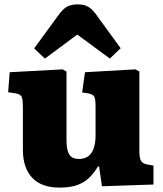

<svg xmlns="http://www.w3.org/2000/svg" viewBox="-20 -838 741 872"><path d="M250 14Q168 14 126 -31Q84 -76 84 -157V-352Q84 -381 79.5 -395.5Q75 -410 51 -414L17 -419L24 -510L265 -523L282 -513V-203Q282 -171 288 -151.5Q294 -132 306.5 -124Q319 -116 338 -116Q363 -116 380 -128Q397 -140 405.5 -164Q414 -188 414 -223V-353Q414 -389 408 -399.5Q402 -410 380 -414L353 -418L366 -510L595 -523L613 -513V-153Q613 -121 620 -108.5Q627 -96 644 -92L677 -86V0L443 8L430 -82H425Q409 -56 389 -34.5Q369 -13 336 0.5Q303 14 250 14ZM184 -572 135 -618 246 -770Q268 -800 287 -809Q306 -818 332 -818Q357 -818 372 -811.5Q387 -805 399.5 -792.5Q412 -780 426 -759L528 -619L479 -572L331 -681Z"/></svg>

Font: Literata ExtraBold
Style: Regular
Weight: 800
Designer: Latin by Veronika Burian and Jose Scaglione. Greek by Irene Vlachou. Cyrillic by Vera Evstafieva.
Foundry: TypeTogether
Version: Version 3.103;gftools[0.9.29]